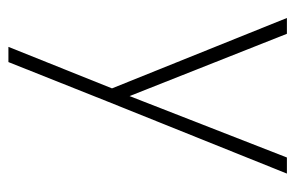

<svg xmlns="http://www.w3.org/2000/svg" viewBox="-138 -298 675 438"><g transform="rotate(90 199.0 -79.5)"><path d="M339.8 -397 199.7 -38.1 57.6 -397H21.5L182.1 2L87.4 238.3H122.1L211.9 12.7L376.5 -397Z"/></g></svg>

Font: Now ExtraLight
Style: Regular
Weight: 200
Designer: Alfredo Marco Pradil
Foundry: Alfredo Marco Pradil
Version: Version 1.200;hotconv 1.0.109;makeotfexe 2.5.65596